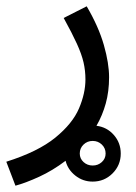

<svg xmlns="http://www.w3.org/2000/svg" viewBox="-45 -359 432 609"><path d="M4 230 -25 154Q76 122 130.5 77.5Q185 33 205.5 -15Q226 -63 226 -107Q226 -135 220 -161Q214 -187 199 -220Q184 -253 157 -302L230 -339Q268 -274 284.5 -216Q301 -158 301 -114Q301 -69 290.5 -31Q280 7 261 40Q294 44 316 69Q338 94 338 128Q338 165 312 191Q286 217 249 217Q218 217 194 198Q170 179 163 151Q122 182 79.5 201.5Q37 221 4 230ZM249 166Q266 166 278 155Q290 144 290 128Q290 111 278 99.5Q266 88 249 88Q232 88 220 99.5Q208 111 208 128Q208 144 220 155Q232 166 249 166Z"/></svg>

Font: Go Noto Kurrent-Regular
Style: Regular
Weight: 400
Designer: Monotype Design Team
Foundry: Monotype Imaging Inc.
Version: Version 2.012; ttfautohint (v1.8.4.7-5d5b)